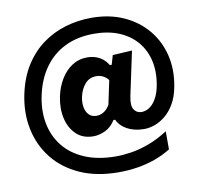

<svg xmlns="http://www.w3.org/2000/svg" viewBox="-89 -789 1070 1027"><g transform="rotate(-10 446.0 -275.5)"><path d="M476.2 143.7Q354.6 143.7 264.9 103.3Q175.1 62.8 120.1 -7.1Q65.1 -77.1 46.6 -167Q28.2 -256.9 49.1 -355.6Q67.7 -443.8 108.5 -508Q149.3 -572.1 206.4 -613.7Q263.5 -655.3 331.7 -675.4Q400 -695.4 472.8 -695.4Q569.8 -695.4 646.4 -661Q723 -626.6 773.8 -566Q824.5 -505.3 843.9 -425.3Q863.2 -345.3 845.5 -253.8Q835.3 -200 813.2 -163Q791.1 -125.9 763 -103.4Q734.9 -80.9 705.5 -70.7Q676.2 -60.5 651.1 -60.5Q611.1 -60.5 581.4 -71Q551.7 -81.5 532.1 -98.7Q512.6 -115.9 503.7 -136.5H494.4Q471.7 -99.8 438.6 -84.5Q405.5 -69.3 374.4 -69.3Q318.2 -69.3 282.5 -102.9Q246.7 -136.6 234.1 -191.1Q221.4 -245.7 234.2 -308.7Q244.7 -360 269.4 -401.2Q294.1 -442.5 330.8 -466.7Q367.4 -490.8 413.8 -490.8Q439 -490.8 460.5 -483.4Q482 -476 498.7 -462.1Q515.3 -448.2 526.5 -429H536.5L551.2 -479.3L656.6 -485.5Q645.6 -434 633.8 -378.2Q622 -322.4 609.9 -266.2L606 -247.8Q595.3 -196.1 609.8 -174.4Q624.2 -152.6 650.3 -152.6Q668 -152.6 684.1 -160.7Q700.2 -168.8 713.8 -184.3Q727.5 -199.7 737.7 -222Q747.8 -244.3 753.4 -272.2Q768.3 -347 754.8 -408.8Q741.4 -470.6 703.4 -515.5Q665.3 -560.4 606.5 -584.8Q547.6 -609.1 471.2 -609.1Q381.4 -609.1 313.7 -575.9Q245.9 -542.7 202 -481.4Q158 -420.2 139.7 -336.1Q121.8 -254.9 135 -183.5Q148.3 -112.1 191.2 -57.8Q234.2 -3.6 305.8 26.9Q377.4 57.5 476.2 57.5Q514.2 57.5 559.3 50.4Q604.4 43.3 654.9 24.7Q705.3 6.1 759.5 -28.6V69.8Q717.8 95.6 671.4 112Q625.1 128.4 575.8 136Q526.6 143.7 476.2 143.7ZM410 -174.4Q430.8 -174.4 449.9 -186.3Q468.9 -198.2 482.1 -221.9L509.4 -351.1Q498.3 -365.3 481.9 -374.4Q465.5 -383.4 443.8 -383.4Q406.5 -383.4 382.9 -356.2Q359.2 -328.9 350.3 -287.7Q344.1 -258.3 348.6 -232.5Q353.1 -206.7 368.4 -190.5Q383.6 -174.4 410 -174.4Z"/></g></svg>

Font: Commissioner Thin
Style: Regular
Weight: 100
Designer: Kostas Bartsokas
Foundry: Kostas Bartsokas
Version: Version 1.001;gftools[0.9.23]